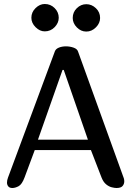

<svg xmlns="http://www.w3.org/2000/svg" viewBox="-20 -941 657 961"><path d="M103 -53Q90 -18 73 -9Q56 0 42 0Q28 0 21.5 -8Q15 -16 15 -27Q15 -39 20 -52L255 -685Q260 -697 275.5 -703Q291 -709 310 -709Q330 -709 348.5 -702.5Q367 -696 371 -682L600 -48Q601 -44 601.5 -40.5Q602 -37 602 -33Q602 -20 593.5 -10Q585 0 563 0Q554 0 539.5 -3.5Q525 -7 511 -18.5Q497 -30 488 -53L435 -190H154ZM299 -591H293L170 -242H420ZM137 -852Q137 -880 158 -900.5Q179 -921 204 -921Q233 -921 253.5 -900.5Q274 -880 274 -852Q274 -826 253.5 -805Q233 -784 204 -784Q179 -784 158 -805Q137 -826 137 -852ZM344 -851Q344 -880 364.5 -900Q385 -920 412 -920Q439 -920 460 -900Q481 -880 481 -851Q481 -825 460 -804Q439 -783 412 -783Q385 -783 364.5 -804Q344 -825 344 -851Z"/></svg>

Font: Marmelad
Style: Regular
Weight: 400
Designer: Manvel Shmavonyan
Foundry: Cyreal
Version: Version 1.110; ttfautohint (v1.8.4.7-5d5b)